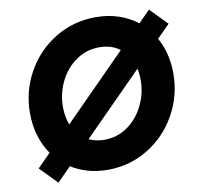

<svg xmlns="http://www.w3.org/2000/svg" viewBox="-83 -814 952 926"><g transform="rotate(-10 393.0 -350.5)"><path d="M197.3 -41.5 129.4 26.9 47.4 -57.1 112.3 -122.6Q83 -164.6 67.6 -216.3Q52.2 -268.1 52.2 -326.2Q52.2 -434.1 103.8 -526.4Q155.3 -618.7 245.1 -673.3Q335 -728 443.8 -728Q503.9 -728 555.2 -710.9Q606.4 -693.8 647.5 -662.1L704.1 -719.2L785.6 -635.7L723.1 -572.8Q766.6 -495.6 766.6 -396.5Q766.6 -288.1 714.8 -195.3Q663.1 -102.5 573.5 -47.6Q483.9 7.3 376 7.3Q274.9 7.3 197.3 -41.5ZM606 -392.6Q606 -421.9 600.1 -448.2L308.6 -154.3Q343.3 -138.2 383.8 -138.2Q447.8 -138.2 498.5 -174.1Q549.3 -210 577.6 -268.6Q606 -327.1 606 -392.6ZM229.5 -240.7 536.6 -550.8Q495.6 -582 436 -582Q372.6 -582 321.5 -546.1Q270.5 -510.3 242.2 -451.9Q213.9 -393.6 213.9 -328.1Q213.9 -280.3 229.5 -240.7Z"/></g></svg>

Font: Reddit Sans Vanilla ExtraBold
Style: Italic
Weight: 800
Italic angle: -11.25°
Designer: Stephen Hutchings
Version: Version 1.013